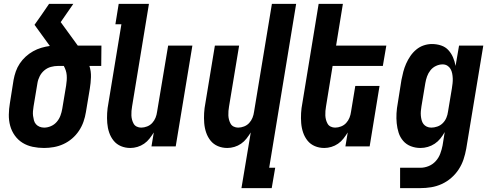

<svg xmlns="http://www.w3.org/2000/svg" viewBox="-20 -755 2540 990"><path d="M207 8Q177 8 148.5 2Q120 -4 96.5 -18.5Q73 -33 56.5 -56Q40 -79 32.5 -106.5Q25 -134 25.5 -164Q26 -194 31 -223L50 -343Q54 -365 61.5 -386.5Q69 -408 82 -427.5Q95 -447 112.5 -463Q130 -479 150.5 -490.5Q171 -502 193 -508.5Q215 -515 237 -518L158 -627Q177 -654 196 -681Q215 -708 233 -735H358L293 -641L381 -520H503L502 -415H441Q450 -388 449 -357.5Q448 -327 443 -297L423 -177Q419 -152 410.5 -127.5Q402 -103 387 -80.5Q372 -58 351.5 -40.5Q331 -23 307 -12Q283 -1 257.5 3.5Q232 8 207 8ZM208 -97Q225 -97 242.5 -104.5Q260 -112 272.5 -126.5Q285 -141 291.5 -158.5Q298 -176 301 -194L321 -314Q323 -327 324 -340.5Q325 -354 324 -367Q323 -380 319 -392Q315 -404 309 -415H279Q261 -415 242.5 -410Q224 -405 209 -392.5Q194 -380 185 -362.5Q176 -345 173 -326L153 -206Q151 -194 150 -181.5Q149 -169 150.5 -157.5Q152 -146 155 -134.5Q158 -123 165.5 -114.5Q173 -106 184 -101.5Q195 -97 208 -97Z M652 8Q626 8 603.5 -1.5Q581 -11 566 -29.5Q551 -48 543 -71.5Q535 -95 533 -120.5Q531 -146 532.5 -172Q534 -198 539 -223L606 -630H575L592 -735H748L661 -206Q659 -195 658 -183Q657 -171 657.5 -159.5Q658 -148 661 -137Q664 -126 669.5 -116.5Q675 -107 685.5 -102Q696 -97 708 -97Q723 -97 738.5 -103Q754 -109 765 -121Q776 -133 782 -148Q788 -163 790 -179L847 -520H972L886 0H761L773 -72Q763 -56 751 -40.5Q739 -25 723 -14Q707 -3 688.5 2.5Q670 8 652 8Z M1225 215 1273 -72Q1263 -56 1251 -40.5Q1239 -25 1223 -14Q1207 -3 1188.5 2.5Q1170 8 1152 8Q1126 8 1103.5 -1.5Q1081 -11 1066 -29.5Q1051 -48 1043 -71.5Q1035 -95 1033 -120.5Q1031 -146 1032.5 -172Q1034 -198 1039 -223L1088 -520H1213L1161 -206Q1159 -195 1158 -183Q1157 -171 1157.5 -159.5Q1158 -148 1161 -137Q1164 -126 1169.5 -116.5Q1175 -107 1185.5 -102Q1196 -97 1208 -97Q1223 -97 1238.5 -103Q1254 -109 1265 -121Q1276 -133 1282 -148Q1288 -163 1290 -179L1382 -735H1507L1368 110H1399L1381 215Z M1652 8Q1626 8 1603.5 -1.5Q1581 -11 1566 -29.5Q1551 -48 1543 -71.5Q1535 -95 1533 -120.5Q1531 -146 1532.5 -172Q1534 -198 1539 -223L1623 -735H1748L1713 -520H1972L1954 -415H1695L1661 -206Q1659 -195 1658 -183Q1657 -171 1657.5 -159.5Q1658 -148 1661 -137Q1664 -126 1669.5 -116.5Q1675 -107 1685.5 -102Q1696 -97 1708 -97Q1723 -97 1738.5 -103Q1754 -109 1765 -121Q1776 -133 1782 -148Q1788 -163 1790 -179L1812 -312H1937L1886 0H1761L1773 -72Q1763 -56 1751 -40.5Q1739 -25 1723 -14Q1707 -3 1688.5 2.5Q1670 8 1652 8Z M2147 215H2043V110H2148Q2169 110 2190 101.5Q2211 93 2226.5 76Q2242 59 2250 37.5Q2258 16 2262 -5L2273 -74Q2263 -56 2250.5 -40.5Q2238 -25 2221.5 -14Q2205 -3 2186 2.5Q2167 8 2148 8Q2122 8 2098.5 -1Q2075 -10 2059 -28.5Q2043 -47 2035.5 -70.5Q2028 -94 2025.5 -119.5Q2023 -145 2024.5 -171Q2026 -197 2031 -223L2050 -343Q2054 -364 2059.5 -385Q2065 -406 2074 -426.5Q2083 -447 2096 -466Q2109 -485 2126.5 -499.5Q2144 -514 2165 -521Q2186 -528 2207 -528Q2232 -528 2254.5 -520.5Q2277 -513 2292 -496.5Q2307 -480 2316 -459Q2325 -438 2329 -415L2347 -520H2472L2384 12Q2379 40 2370 67Q2361 94 2345 118.5Q2329 143 2306.5 162.5Q2284 182 2257.5 194Q2231 206 2203 210.5Q2175 215 2147 215ZM2204 -97Q2219 -97 2235 -102.5Q2251 -108 2263 -120Q2275 -132 2281.5 -147.5Q2288 -163 2290 -179L2310 -299Q2312 -312 2313.5 -325Q2315 -338 2314.5 -351Q2314 -364 2311.5 -376.5Q2309 -389 2303 -399.5Q2297 -410 2286.5 -416.5Q2276 -423 2262 -423Q2245 -423 2228 -415Q2211 -407 2199.5 -392.5Q2188 -378 2182 -361Q2176 -344 2173 -326L2153 -206Q2151 -194 2150 -182Q2149 -170 2150 -158.5Q2151 -147 2154 -135.5Q2157 -124 2163.5 -115.5Q2170 -107 2180.5 -102Q2191 -97 2204 -97Z"/></svg>

Font: Iosevka Term Curly Extrabold
Style: Italic
Weight: 800
Italic angle: -9°
Designer: Belleve Invis
Foundry: Belleve Invis
Version: Version 32.3.0